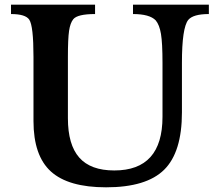

<svg xmlns="http://www.w3.org/2000/svg" viewBox="-20 -790 920 820"><path d="M757 -522V-310Q757 -140 681 -65Q605 10 433 10Q272 10 197.5 -57.5Q123 -125 123 -273V-547Q123 -679 105 -706Q89 -730 27 -730V-770H386V-730Q311 -730 293 -708Q280 -692 275 -658.5Q270 -625 270 -547V-285Q270 -172 318.5 -117Q367 -62 468 -62Q674 -62 674 -291V-522Q674 -606 667.5 -645Q661 -684 645 -703Q619 -730 548 -730V-770H872V-730Q805 -730 784 -705Q757 -671 757 -522Z"/></svg>

Font: Libre Baskerville
Style: Bold
Weight: 700
Designer: Pablo Impallari, Rodrigo Fuenzalida
Foundry: Pablo Impallari, Rodrigo Fuenzalida
Version: Version 1.000